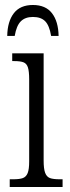

<svg xmlns="http://www.w3.org/2000/svg" viewBox="-20 -750 280 770"><path d="M19 -31H32Q59 -31 72 -36Q85 -41 91 -56Q97 -71 97 -103V-431Q97 -464 92 -479.5Q87 -495 74.5 -500Q62 -505 37 -505H29V-536H155V-106Q155 -73 161 -57Q167 -41 180 -36Q193 -31 220 -31H231V0H19ZM112 -730Q163 -730 188.5 -697Q214 -664 215 -606H185Q178 -648 161 -665Q144 -682 112 -682Q81 -682 63.5 -664.5Q46 -647 39 -606H9Q10 -664 35.5 -697Q61 -730 112 -730Z"/></svg>

Font: Noto Serif CondLight
Style: Regular
Weight: 300
Width: 3
Designer: Monotype Design Team
Foundry: Monotype Imaging Inc.
Version: Version 1.001